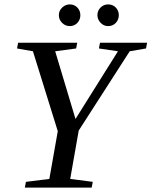

<svg xmlns="http://www.w3.org/2000/svg" viewBox="-20 -848 685 868"><path d="M297.4 -39.1 399.4 -25.9 394.5 0H92.3L97.2 -25.9L203.1 -39.1L241.2 -254.9L128.9 -616.2L57.1 -628.9L62 -654.8H329.1L324.2 -628.9L229.5 -616.2L321.3 -310.1L513.2 -616.2L427.2 -628.9L432.1 -654.8H645L640.1 -628.9L566.4 -616.2L335.9 -257.8ZM517.1 -779.3Q517.1 -758.8 503.4 -744.4Q489.7 -730 469.2 -730Q448.7 -730 434.6 -745.1Q420.4 -760.3 420.4 -779.3Q420.4 -799.8 434.6 -814Q448.7 -828.1 469.2 -828.1Q489.7 -828.1 503.4 -814Q517.1 -799.8 517.1 -779.3ZM343.3 -779.3Q343.3 -758.8 329.6 -744.4Q315.9 -730 295.4 -730Q275.4 -730 260.7 -744.6Q246.1 -759.3 246.1 -779.3Q246.1 -799.8 261.2 -814Q276.4 -828.1 295.4 -828.1Q315.9 -828.1 329.6 -814Q343.3 -799.8 343.3 -779.3Z"/></svg>

Font: Liberation Serif
Style: Italic
Weight: 400
Italic angle: -16.333°
Designer: Steve Matteson
Foundry: Ascender Corporation
Version: Version 2.1.5